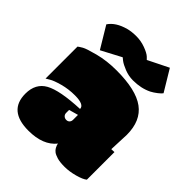

<svg xmlns="http://www.w3.org/2000/svg" viewBox="-229 -969 1117 1117"><g transform="rotate(45 329.0 -410.5)"><path d="M616 -378 611 -255 636 -256V-29Q618 -14 574 -2Q530 10 491 10Q452 10 429 3Q406 -4 395 -12.5Q384 -21 378 -32Q369 -48 369 -59Q314 10 194 10Q29 10 29 -130Q29 -214 93 -249.5Q157 -285 317 -292Q317 -327 240 -327Q188 -327 140.5 -314Q93 -301 72 -288L50 -275V-538Q59 -545 77 -555.5Q95 -566 162 -583.5Q229 -601 309 -601Q469 -601 542.5 -547Q616 -493 616 -378ZM333 -219V-259L276 -243V-219Q276 -206 284.5 -198Q293 -190 305.5 -190Q318 -190 325.5 -198Q333 -206 333 -219ZM182 -815Q211 -823 249.5 -823Q288 -823 324.5 -809.5Q361 -796 376 -782L390 -768L517 -831L596 -700Q590 -691 571.5 -676.5Q553 -662 534 -652Q483 -627 417 -627Q381 -627 347 -640.5Q313 -654 296 -667L280 -680L157 -615L77 -748Q108 -795 182 -815Z"/></g></svg>

Font: Erica One
Style: Regular
Weight: 400
Designer: Miguel Hernandez
Foundry: Miguel Hernandez
Version: Version 1.003